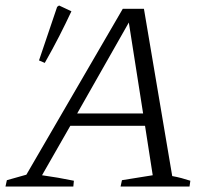

<svg xmlns="http://www.w3.org/2000/svg" viewBox="-26 -679 774 699"><path d="M601 -38Q618 -35 635 -30.5Q652 -26 667 -21L664 0H413L418 -23L530 -41L502 -221H230L127 -41Q156 -37 185 -32Q214 -27 243 -21L241 0H-6L-1 -23L70 -43L421 -647H498ZM255 -266H495L443 -597ZM137 -450 116 -459 182 -654 189 -659 234 -638Q214 -595 190 -548Q166 -501 137 -450Z"/></svg>

Font: Piazzolla Light
Style: Italic
Weight: 300
Italic angle: -11.3°
Designer: Juan Pablo del Peral
Foundry: Huerta Tipografica
Version: Version 1.330